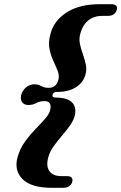

<svg xmlns="http://www.w3.org/2000/svg" viewBox="-20 -773 580 918"><path d="M231 -320Q228 -306.5 245.5 -306.5Q299.5 -306.5 322.8 -284.8Q346 -263 338.5 -224.5Q333 -199 315.5 -174.2Q298 -149.5 276.5 -124.5Q255 -99.5 236.8 -74.2Q218.5 -49 211.5 -23Q199 20 215.8 44.5Q232.5 69 272.5 69H299Q333 69 325 98Q321.5 109.5 310.8 117.2Q300 125 282 125H228Q129 125 87.5 83.2Q46 41.5 64.5 -23.5Q76.5 -64.5 100.2 -97Q124 -129.5 150.2 -156.5Q176.5 -183.5 196.5 -206.2Q216.5 -229 220.5 -249.5Q228.5 -289.5 193 -289.5Q169 -289.5 153.2 -280.2Q137.5 -271 116 -271Q93.5 -271 84.8 -286Q76 -301 82 -320.5Q87 -340.5 104.5 -355.2Q122 -370 144.5 -370Q159 -370 168 -365.8Q177 -361.5 186.8 -357.2Q196.5 -353 213 -353Q248 -353 259 -390Q264.5 -411.5 255.8 -434Q247 -456.5 234.8 -482.5Q222.5 -508.5 216.5 -540Q210.5 -571.5 221.5 -611.5Q237.5 -674 298.5 -713.5Q359.5 -753 457.5 -753H511.5Q529.5 -753 535.8 -745.2Q542 -737.5 538 -725.5Q529.5 -697 495 -697H468.5Q428.5 -697 401.5 -674.8Q374.5 -652.5 364 -612Q357 -587 362.2 -562.5Q367.5 -538 376.2 -513.8Q385 -489.5 390.2 -465.2Q395.5 -441 388.5 -416Q378 -377.5 342.5 -355.5Q307 -333.5 253 -333.5Q234.5 -333.5 231 -320Z"/></svg>

Font: Fraunces 9pt
Style: Bold Italic
Weight: 700
Italic angle: -16°
Version: Version 1.000;[b76b70a41]